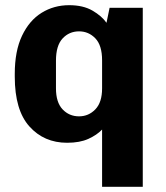

<svg xmlns="http://www.w3.org/2000/svg" viewBox="-20 -541 640 741"><path d="M374 180V-41Q354 -20 321 -5Q288 10 239 10Q150 10 93.5 -53Q37 -116 37 -245V-256Q37 -344 65 -403Q93 -462 140.5 -491.5Q188 -521 247 -521Q301 -521 337 -500Q373 -479 391 -453L403 -511H531V180ZM285 -92Q322 -92 348 -119Q374 -146 374 -200V-308Q374 -366 348 -393Q322 -420 285 -420Q247 -420 221.5 -392.5Q196 -365 196 -307V-200Q196 -146 221.5 -119Q247 -92 285 -92Z"/></svg>

Font: Chivo Mono
Style: Bold
Weight: 700
Monospace: yes
Designer: Hector Gatti
Foundry: Omnibus-Type
Version: Version 1.008; ttfautohint (v1.8.4.7-5d5b)